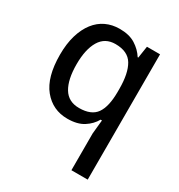

<svg xmlns="http://www.w3.org/2000/svg" viewBox="-194 -710 1017 1092"><g transform="rotate(30 315.0 -164.0)"><path d="M437 253V11L446 -79H437Q416 -41 375.5 -15Q335 11 270 11Q173 11 112.5 -63Q52 -137 52 -284Q52 -356 68.5 -411.5Q85 -467 114.5 -505Q144 -543 184.5 -562Q225 -581 274 -581Q337 -581 377.5 -555.5Q418 -530 442 -492H446L458 -570H544V253ZM297 -75Q377 -75 409.5 -121.5Q442 -168 442 -265V-284Q442 -386 410 -440Q378 -494 296 -494Q228 -494 194.5 -438Q161 -382 161 -284Q161 -184 194 -129.5Q227 -75 297 -75Z"/></g></svg>

Font: Menbere
Style: Regular
Weight: 400
Designer: Aleme Tadesse
Foundry: Sorkin Type Co
Version: Version 1.000